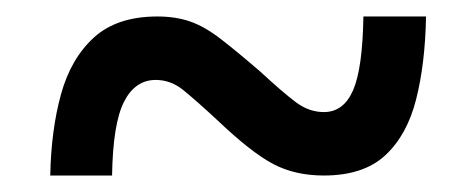

<svg xmlns="http://www.w3.org/2000/svg" viewBox="-20 -473 555 233"><path d="M41 -260Q42 -315 54 -358.5Q66 -402 94 -427.5Q122 -453 171 -453Q193 -453 210.5 -447Q228 -441 247.5 -426Q267 -411 296 -386Q323 -361 339 -349Q355 -337 373 -337Q397 -337 408.5 -363.5Q420 -390 421 -453H497Q496 -396 485 -352.5Q474 -309 447.5 -284.5Q421 -260 373 -260Q338 -260 311.5 -274Q285 -288 245 -326Q217 -352 202 -364Q187 -376 169 -376Q144 -376 130.5 -349.5Q117 -323 116 -260Z"/></svg>

Font: Noto Serif SemiCondensed ExtraBold
Style: Italic
Weight: 800
Width: 4
Italic angle: -12°
Designer: Monotype Design Team
Foundry: Monotype Imaging Inc.
Version: Version 2.014; ttfautohint (v1.8.4.7-5d5b)